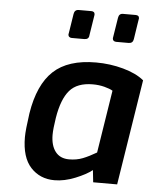

<svg xmlns="http://www.w3.org/2000/svg" viewBox="-54 -818 696 870"><g transform="rotate(5 293.5 -383.0)"><path d="M76 -177Q76 -209 87 -286Q108 -418 174.5 -480Q241 -542 368 -542Q432 -542 492 -525.5Q552 -509 587 -480L511 0H402L396 -55Q370 -34 320.5 -14Q271 6 226 6Q160 6 118 -39.5Q76 -85 76 -177ZM408 -136 453 -421Q440 -429 415 -435.5Q390 -442 362 -442Q291 -442 256.5 -402Q222 -362 208 -276Q200 -225 200 -199Q200 -150 221.5 -122Q243 -94 284 -94Q318 -94 346 -105Q374 -116 408 -136ZM232 -658Q232 -655 247 -752Q250 -772 269 -772H326Q342 -772 342 -757L327 -662Q326 -643 305 -643H248Q241 -643 236.5 -647Q232 -651 232 -658ZM434 -658 449 -752Q452 -772 470 -772H528Q544 -772 544 -757Q544 -761 529 -662Q526 -643 507 -643H450Q443 -643 438.5 -647Q434 -651 434 -658Z"/></g></svg>

Font: Exo SemiBold
Style: Italic
Weight: 600
Italic angle: -9°
Designer: Natanael Gama
Foundry: Natanael Gama
Version: Version 1.500; ttfautohint (v1.6)